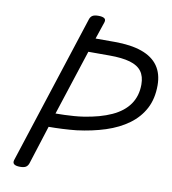

<svg xmlns="http://www.w3.org/2000/svg" viewBox="-96 -977 961 1074"><g transform="rotate(10 384.5 -440.0)"><path d="M90 14Q68 14 57.5 7Q47 0 51 -16L327 -867Q332 -881 343 -887.5Q354 -894 376 -894Q399 -894 409.5 -887Q420 -880 415 -864L382 -766H490Q583 -766 645 -744Q707 -722 738 -678Q769 -634 769 -568Q769 -492 739.5 -436Q710 -380 656 -340.5Q602 -301 528 -277Q454 -253 366 -242Q328 -238 286 -236Q244 -234 209 -234L139 -14Q134 0 123.5 7Q113 14 90 14ZM234 -314Q258 -314 284.5 -315Q311 -316 338.5 -318Q366 -320 392 -324Q484 -338 548.5 -367.5Q613 -397 646 -444.5Q679 -492 679 -557Q679 -603 658 -631.5Q637 -660 592 -673Q547 -686 476 -686H355Z"/></g></svg>

Font: Playwrite HR
Style: Regular
Weight: 400
Designer: Veronika Burian, José Scaglione
Foundry: TypeTogether
Version: Version 1.002